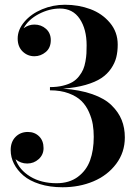

<svg xmlns="http://www.w3.org/2000/svg" viewBox="-20 -779 586 809"><path d="M506 -200Q506 -137 469.5 -88.5Q433 -40 373.8 -15Q314.5 10 243.5 10Q190 10 147.2 -3.5Q104.5 -17 78.5 -39.5Q52.5 -62 38.8 -89.2Q25 -116.5 25 -146.5Q25 -181.5 45.5 -202.2Q66 -223 97.5 -223Q126 -223 144.8 -204.5Q163.5 -186 163.5 -155Q163.5 -127 143 -108.5Q122.5 -90 94.5 -90Q67 -90 45.5 -108Q61 -63.5 107.2 -35.2Q153.5 -7 218.5 -7Q272 -7 308 -33.8Q344 -60.5 359.5 -103.2Q375 -146 375 -202.5Q375 -230 371 -254.5Q367 -279 355 -306.5Q343 -334 323.2 -353.5Q303.5 -373 269.5 -385.8Q235.5 -398.5 190.5 -398.5V-412Q221 -412 245.2 -418Q269.5 -424 285.2 -433.2Q301 -442.5 312.8 -457.5Q324.5 -472.5 330.5 -486.5Q336.5 -500.5 340 -520Q343.5 -539.5 344.2 -554Q345 -568.5 345 -588Q345 -656 316 -699.5Q287 -743 232.5 -743Q187.5 -743 143.2 -719.8Q99 -696.5 79.5 -660Q100.5 -675.5 125 -675.5Q153.5 -675.5 173.8 -657.5Q194 -639.5 194 -610Q194 -577.5 172.8 -559.8Q151.5 -542 125 -542Q96 -542 75.2 -562.2Q54.5 -582.5 54.5 -616.5Q54.5 -654 82.8 -687.2Q111 -720.5 157 -739.8Q203 -759 253.5 -759Q311 -759 360.8 -740.5Q410.5 -722 443.2 -683Q476 -644 476 -591Q476 -562 470 -537.8Q464 -513.5 448 -490Q432 -466.5 406.8 -449.8Q381.5 -433 340.5 -421.2Q299.5 -409.5 245.5 -405.5Q317 -400.5 369 -382.2Q421 -364 450.2 -335.2Q479.5 -306.5 492.8 -273.2Q506 -240 506 -200Z"/></svg>

Font: Bodoni* 16pt Medium
Style: Regular
Weight: 500
Version: Version 2.3